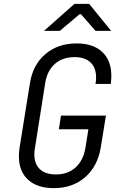

<svg xmlns="http://www.w3.org/2000/svg" viewBox="-20 -965 640 995"><path d="M78 -154Q78 -175 81 -197L135 -533Q150 -629 215 -684.5Q280 -740 378 -740Q463 -740 510 -695.5Q557 -651 557 -573Q557 -553 554 -530H475Q478 -548 478 -563Q478 -614 449 -641.5Q420 -669 367 -669Q304 -669 264 -633.5Q224 -598 214 -533L161 -197Q158 -181 158 -165Q158 -115 187 -88Q216 -61 270 -61Q332 -61 372 -97.5Q412 -134 423 -200L438 -295H285L296 -366H529L502 -200Q486 -103 421 -46.5Q356 10 259 10Q173 10 125.5 -33.5Q78 -77 78 -154ZM290 -805H208L366 -945H442L556 -805H475L400 -891H392Z"/></svg>

Font: JetBrains Mono Semi Light
Style: Italic
Weight: 350
Italic angle: -9°
Monospace: yes
Designer: Philipp Nurullin, Konstantin Bulenkov
Foundry: JetBrains
Version: 2.002